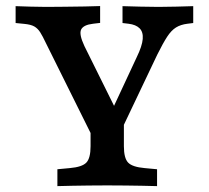

<svg xmlns="http://www.w3.org/2000/svg" viewBox="-20 -437 699 643"><path d="M339.1 183.9Q306.2 183.9 277.6 184.3Q249 184.7 223.1 185.1Q197.2 185.5 172.2 186.3V129.8L214.1 125.9Q255 122.3 269.2 107.5Q283.3 92.7 283.3 52.6V-140.3L356.5 -3.5L394.9 -76.2V52.6Q394.9 92.7 409.1 107.5Q423.3 122.3 464.2 125.9L506 129.8V186.3Q481.4 185.5 455.3 185.1Q429.3 184.7 400.8 184.3Q372.4 183.9 339.1 183.9ZM301.6 45.2 133.5 -293.2Q122.7 -316.1 114.6 -328.9Q106.4 -341.8 94.7 -348.5Q82.9 -355.1 60.6 -357.1L32.3 -359.9V-416.4Q51.1 -415.6 81.2 -414.8Q111.3 -413.9 133.8 -413.9H136.3H135.1Q160.9 -413.9 195.8 -414.4Q230.7 -414.8 263.5 -415.3Q296.3 -415.9 315.3 -416.7V-360.3L291.8 -357.5Q259.6 -353.8 251.8 -338.2Q244 -322.6 262.6 -282.9L377.2 -51.8L344.1 -44.3L438 -245.7Q456.1 -282.9 458 -306.4Q459.9 -329.8 447.5 -342.2Q435.1 -354.6 410.4 -357.5L390.3 -359.9V-416.4Q418.1 -415.6 449 -414.8Q479.9 -413.9 510.6 -413.9Q541.3 -413.9 570.9 -414.8Q600.4 -415.6 627.1 -416.4V-359.9L607.8 -357.5Q585 -354.7 569.4 -345Q553.8 -335.3 539.9 -314.1Q526 -292.9 506.6 -253.8L364.3 45.2Z"/></svg>

Font: Playfair 5pt SemiExpanded Light
Style: Regular
Weight: 300
Width: 6
Designer: Claus Eggers Sørensen
Foundry: Claus Eggers Sørensen
Version: Version 2.203